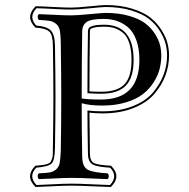

<svg xmlns="http://www.w3.org/2000/svg" viewBox="-20 -706 751 762"><path d="M304.2 -296.4Q304.2 -191.4 306.2 -85Q306.6 -44.4 328.1 -32.7Q349.6 -21 407.2 -18.1Q411.6 -13.7 411.6 -6.6Q411.6 0.5 407.2 4.9Q387.7 4.4 341.6 2.2Q295.4 0 264.2 0Q236.3 0 195.6 2.2Q154.8 4.4 134.3 4.9Q129.9 0.5 129.6 -6.6Q129.4 -13.7 134.3 -18.1Q164.1 -19.5 177.5 -21.7Q190.9 -23.9 202.4 -33.4Q213.9 -43 217 -59.8Q220.2 -76.7 221.2 -108.9Q223.1 -206.5 223.1 -320.8Q223.1 -408.2 221.2 -536.1Q220.7 -567.9 217.5 -584.7Q214.4 -601.6 202.9 -611.1Q191.4 -620.6 177.5 -623Q163.6 -625.5 134.3 -627Q129.9 -631.3 129.6 -638.4Q129.4 -645.5 134.3 -649.9Q155.8 -649.4 195.8 -647.2Q235.8 -645 263.2 -645Q285.2 -645 336.4 -649.9Q387.7 -654.8 398.9 -654.8Q451.7 -654.8 492.7 -642.8Q533.7 -630.9 557.1 -612.8Q580.6 -594.7 595.5 -570.8Q610.4 -546.9 615.2 -526.4Q620.1 -505.9 620.1 -485.8Q620.1 -458.5 613.5 -432.4Q606.9 -406.2 589.8 -379.4Q572.8 -352.5 547.1 -332.5Q521.5 -312.5 480 -299.8Q438.5 -287.1 386.2 -287.1Q335 -287.1 304.2 -296.4ZM306.2 -583Q304.2 -455.1 304.2 -321.3V-315.4Q326.7 -311 380.9 -311Q532.7 -311 533.2 -467.8Q533.2 -513.2 521.2 -546.4Q509.3 -579.6 488.3 -597.4Q467.3 -615.2 443.6 -623Q419.9 -630.9 392.1 -630.9Q341.8 -630.9 324.5 -619.1Q307.1 -607.4 306.2 -583ZM335 -258.8Q335.4 -186 336.9 -95.7Q337.4 -67.4 352.1 -59.3Q366.7 -51.3 418.9 -48.3H420.4L421.4 -47.4Q462.4 -6.3 420.9 35.2L419.4 36.1H417.5Q392.1 35.6 343 33.2Q293.9 30.8 264.2 30.8Q233.4 30.8 188.7 33.2Q144 35.6 123 36.1H121.6L120.1 35.2Q79.1 -5.9 119.1 -46.9L120.6 -48.3H122.1Q141.1 -50.3 148.9 -51Q156.7 -51.8 166.7 -54.9Q176.8 -58.1 179.4 -61.5Q182.1 -64.9 185.5 -73.5Q189 -82 189.5 -91.6Q189.9 -101.1 189.9 -119.1Q191.9 -247.6 191.9 -320.8Q191.9 -402.3 189.9 -525.4Q189.5 -567.9 175.3 -580.8Q161.1 -593.8 122.6 -596.2L120.6 -596.7L119.1 -598.1Q79.6 -638.7 120.1 -679.7L121.6 -681.2H123Q149.4 -680.7 193.6 -678.2Q237.8 -675.8 263.2 -675.8Q285.2 -675.8 335.9 -680.9Q386.7 -686 398.9 -686Q458 -686 504.4 -671.6Q550.8 -657.2 577.4 -635.7Q604 -614.3 621.6 -585.9Q639.2 -557.6 645 -533.4Q650.9 -509.3 650.9 -485.8Q650.9 -444.8 636.5 -406.2Q622.1 -367.7 592.3 -333Q562.5 -298.3 509.3 -277.1Q456.1 -255.9 386.2 -255.9Q356.9 -256.3 335 -258.8ZM327.1 -263.2V-267.6L331.5 -267.1Q354.5 -264.2 386.2 -264.2Q454.6 -264.2 506.3 -284.4Q558.1 -304.7 586.7 -338.4Q615.2 -372.1 629.2 -409.4Q643.1 -446.8 643.1 -485.8Q643.1 -507.8 637.5 -531.2Q631.8 -554.7 615.2 -581.8Q598.6 -608.9 572.8 -629.6Q546.9 -650.4 501.7 -664.3Q456.5 -678.2 398.9 -678.2Q387.2 -678.2 336.4 -673.1Q285.6 -668 263.2 -668Q237.3 -668 193.8 -670.4Q150.4 -672.9 125 -673.3Q91.8 -638.7 124 -604.5Q164.1 -601.6 180.7 -585.9Q197.3 -570.3 198.2 -525.4Q200.2 -402.8 200.2 -320.8Q200.2 -247.1 198.2 -118.7Q197.3 -69.8 185.1 -57.4Q172.9 -44.9 124 -40.5Q91.3 -6.3 125 28.3Q144 27.8 188.7 25.4Q233.4 22.9 264.2 22.9Q294.4 22.9 343.5 25.4Q392.6 27.8 416.5 28.3Q449.7 -6.3 417 -40.5Q365.7 -43.5 347.7 -53.5Q329.6 -63.5 329.1 -95.2Q327.1 -195.8 327.1 -263.2ZM336.9 -582Q335 -470.2 335 -343.3Q358.4 -341.8 380.9 -341.8Q445.3 -341.8 473.6 -371.1Q502 -400.4 502 -467.8Q502 -508.3 492.7 -536.1Q483.4 -564 466.3 -577.1Q449.2 -590.3 431.9 -595.2Q414.6 -600.1 392.1 -600.1Q366.2 -600.1 353 -596.4Q339.8 -592.8 338.4 -590.1Q336.9 -587.4 336.9 -582ZM329.1 -582.5Q329.6 -590.3 333 -595.2Q336.4 -600.1 351.1 -604Q365.7 -607.9 392.1 -607.9Q510.3 -607.9 510.3 -467.8Q510.3 -397.9 479.2 -366Q448.2 -334 380.9 -334Q356.9 -334 330.6 -335.9H327.1V-339.8Q327.1 -467.8 329.1 -582.5Z"/></svg>

Font: Linux Libertine Initials
Style: Initials
Weight: 400
Designer: Philipp H. Poll
Foundry: Philipp H. Poll
Version: Version 5.0.6